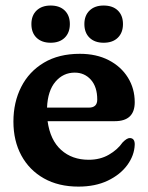

<svg xmlns="http://www.w3.org/2000/svg" viewBox="-20 -663 535 694"><path d="M467 -293.5Q467 -225 395 -225H152Q161.5 -156.5 201 -121Q240.5 -85.5 300.5 -85.5Q342 -85.5 373.5 -103.8Q405 -122 423 -148Q439 -164.5 449.5 -164Q467.5 -163.5 467 -140Q465.5 -101 440 -66.2Q414.5 -31.5 369.5 -10Q324.5 11.5 263.5 11.5Q191.5 11.5 138.8 -18.2Q86 -48 57.2 -101Q28.5 -154 28.5 -223.5Q28.5 -293.5 56.8 -349Q85 -404.5 138.8 -436.5Q192.5 -468.5 268.5 -468.5Q328.5 -468.5 373 -445.5Q417.5 -422.5 442.2 -382.8Q467 -343 467 -293.5ZM250 -400.5Q208.5 -400.5 180.5 -367.8Q152.5 -335 150 -274H301Q331.5 -274 331.5 -303Q331.5 -349 308.5 -374.8Q285.5 -400.5 250 -400.5ZM163 -508.5Q131 -508.5 112.2 -526.5Q93.5 -544.5 93.5 -576Q93.5 -607 112.2 -625Q131 -643 163 -643Q195.5 -643 214 -625Q232.5 -607 232.5 -576Q232.5 -545 214 -526.8Q195.5 -508.5 163 -508.5ZM354.5 -508.5Q322.5 -508.5 303.8 -526.5Q285 -544.5 285 -576Q285 -607 303.8 -625Q322.5 -643 354.5 -643Q387.5 -643 406 -625Q424.5 -607 424.5 -576Q424.5 -545 406 -526.8Q387.5 -508.5 354.5 -508.5Z"/></svg>

Font: Fraunces 72pt S100 SemiBold
Style: Regular
Weight: 600
Version: Version 1.000; ttfautohint (v1.8.3)